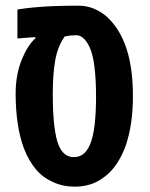

<svg xmlns="http://www.w3.org/2000/svg" viewBox="-20 -660 539 689"><path d="M248.5 9.8Q205.1 9.8 171.4 -6.3Q134.3 -22 108.6 -52.7Q83 -83.5 66.4 -126Q50.8 -167 43.5 -217.3Q36.1 -267.6 36.1 -323.2Q36.1 -391.1 57.4 -444.1Q78.6 -497.1 106.9 -522.5V-526.9L42.5 -522V-626Q70.8 -630.4 100.6 -633.3Q130.4 -636.2 169.2 -637.9Q208 -639.6 262.2 -639.6Q290.5 -639.6 315.7 -629.4Q340.8 -619.1 360.8 -602.1Q378.9 -586.9 396.5 -562Q414.1 -537.1 427.2 -503.9Q441.4 -469.2 449.2 -421.6Q457 -374 457 -314.9Q457 -212.9 431.2 -137.7Q418 -100.6 397.9 -71Q377.9 -41.5 351.6 -22.9Q308.6 9.8 248.5 9.8ZM245.1 -96.2Q263.7 -96.2 277.6 -106.2Q291.5 -116.2 302.2 -139.6Q314.9 -168.5 319.8 -213.9Q324.7 -259.3 324.7 -312Q324.7 -373.5 319.1 -419.2Q313.5 -464.8 301.8 -490.2Q281.2 -533.7 253.4 -533.7Q230.5 -533.2 212.4 -529.3Q187 -493.7 178.2 -443.8Q169.4 -394 169.4 -323.7Q169.4 -253.4 175 -207.8Q180.7 -162.1 190.4 -139.2Q208 -96.2 245.1 -96.2Z"/></svg>

Font: Open Sans Condensed
Style: Bold
Weight: 700
Width: 3
Designer: Monotype Design Team
Foundry: Monotype Imaging Inc.
Version: Version 3.003; ttfautohint (v1.8.4)